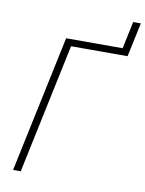

<svg xmlns="http://www.w3.org/2000/svg" viewBox="-93 -921 747 987"><g transform="rotate(10 280.5 -428.0)"><path d="M45 0 196 -714H491L521 -856H561L523 -678H228L85 0Z"/></g></svg>

Font: Noto Sans Disp ExtLt
Style: Italic
Weight: 200
Italic angle: -12°
Designer: Monotype Design Team
Foundry: Monotype Imaging Inc.
Version: Version 2.000;GOOG;noto-source:20170915:90ef993387c0